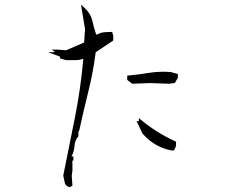

<svg xmlns="http://www.w3.org/2000/svg" viewBox="-20 -787 1040 818"><path d="M299.8 -530.8H262.2L235.8 -538.1V-542V-545.4L185.5 -564.9H214.8L200.7 -575.7H223.6L261.7 -572.8L338.4 -606L342.3 -662.6L325.2 -767.1Q339.8 -753.9 342.8 -751Q367.2 -727.1 373.5 -698.2Q379.9 -669.4 389.6 -640.1H395Q406.2 -647.9 422.9 -649.4Q439 -650.9 453.1 -650.9H458.5V-644H460.9V-637.2L462.4 -638.7V-617.2V-614.3L387.7 -564.5Q377 -479.5 356.2 -396.2Q335.4 -313 316.9 -228L313.5 -227.1H314V-206.1L312.5 -204.6Q299.3 -188.5 297.9 -168.5Q296.4 -146 288.1 -127.9L286.6 -124.5H285.6V-120.6H292.5V-103H288.6V-94.7L284.7 -92.3H288.6V-59.1L285.6 -39.1L288.6 3.9L276.9 10.7Q271 8.8 268.1 7.3Q257.3 1.5 255.4 -11Q253.4 -23.4 249.5 -39.1Q274.9 -163.1 299.6 -288.1Q324.2 -413.1 335 -536.6H334Q319.8 -530.8 299.8 -530.8ZM571.8 -271V-283.7L580.6 -276.4Q646.5 -221.7 727.1 -184.6L730 -183.1V-165L721.2 -146H710.4Q636.7 -160.2 586.4 -218.8L562 -271H570.3ZM522 -446.8V-464.8Q572.8 -469.2 614.7 -476.6Q643.1 -481.4 673.8 -481.4Q690.4 -481.4 708 -480L737.8 -471.7V-455.6L725.1 -433.6L700.2 -430.2L619.1 -433.1L543 -430.2Z"/></svg>

Font: Bakudai
Style: Medium
Weight: 500
Version: Version 1.48